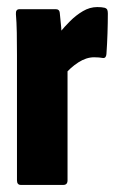

<svg xmlns="http://www.w3.org/2000/svg" viewBox="-20 -523 340 543"><path d="M39 0Q28 0 28 -13V-368Q28 -401 27.5 -430.5Q27 -460 25 -483Q24 -497 35 -497H138Q148 -497 149 -487Q151 -471 153 -446.5Q155 -422 155 -403L171 -370V-13Q171 0 159 0ZM161 -310 149 -431Q162 -447 178.5 -463.5Q195 -480 214.5 -491.5Q234 -503 255 -503Q268 -503 276 -501Q282 -499 283.5 -495Q285 -491 285 -485Q285 -459 284 -428.5Q283 -398 281 -370Q280 -358 271 -359Q266 -360 259.5 -360.5Q253 -361 246 -361Q224 -361 201.5 -346.5Q179 -332 161 -310Z"/></svg>

Font: Sofia Sans Extra Condensed Black
Style: Regular
Weight: 900
Designer: Botio Nikoltchev, Ani Petrova
Foundry: lettersoup
Version: Version 4.101